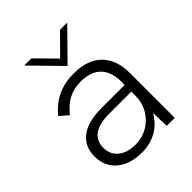

<svg xmlns="http://www.w3.org/2000/svg" viewBox="-199 -812 933 933"><g transform="rotate(-45 268.0 -345.0)"><path d="M405.5 -92.5Q381 -45.5 335.5 -19.2Q290 7 232.5 7Q178 7 138 -11.5Q98 -30 76.5 -63.8Q55 -97.5 55 -142.5Q55 -181 69.5 -208.5Q84 -236 110.5 -253.5Q159 -285.5 246.5 -285.5H404.5V-307Q404.5 -376 369 -412Q333.5 -448 264.5 -448Q218.5 -448 182 -429.5Q145.5 -411 112.5 -369.5L69.5 -406.5Q108 -454.5 157.2 -477.2Q206.5 -500 268.5 -500Q362.5 -500 413 -450.2Q463.5 -400.5 463.5 -307V0H408.5ZM238 -42.5Q283 -42.5 321.2 -64.5Q359.5 -86.5 382 -125.2Q404.5 -164 404.5 -211.5V-239.5H254.5Q184 -239.5 149 -214.5Q115 -189 115 -142.5Q115 -96.5 148 -69.5Q181 -42.5 238 -42.5ZM126 -697H175.5L273.5 -597.5L372 -697H421.5L273.5 -546.5Z"/></g></svg>

Font: HK Grotesk Light
Style: Regular
Weight: 300
Designer: Alfredo Marco Pradil
Foundry: Hanken Design Co.
Version: Version 3.001